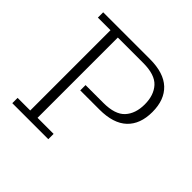

<svg xmlns="http://www.w3.org/2000/svg" viewBox="-151 -727 871 871"><g transform="rotate(45 284.5 -291.5)"><path d="M39 0V-34H120V-549H39V-583H339Q428 -583 472.5 -541Q517 -499 517 -421Q517 -343 472.5 -301Q428 -259 339 -259H216V-293H330Q405 -293 436.5 -327.5Q468 -362 468 -421Q468 -480 436.5 -514.5Q405 -549 330 -549H167V-34H270V0Z"/></g></svg>

Font: Rokkitt ExtraLight
Style: Regular
Weight: 250
Version: Version 3.103